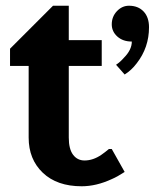

<svg xmlns="http://www.w3.org/2000/svg" viewBox="-20 -640 550 670"><path d="M265 10Q179 10 129.5 -37Q80 -84 80 -160V-410H15V-470L165 -620H220V-500H335V-410H220V-160Q220 -120 235 -100Q250 -80 275 -80Q305 -80 334 -100Q347 -109 360 -120H370L415 -40Q389 -23 370 -15Q316 10 265 10ZM415 -380 385 -414Q400 -424 412 -438Q440 -466 440 -495Q409 -495 389.5 -512.5Q370 -530 370 -555Q370 -582 388 -601Q406 -620 430 -620Q462 -620 481 -600Q500 -580 500 -545Q500 -474 457 -419Q439 -395 415 -380Z"/></svg>

Font: Scada
Style: Bold
Weight: 700
Designer: Jovanny Lemonad
Foundry: Jovanny Lemonad
Version: Version 4.100;PS 004.100;hotconv 1.0.88;makeotf.lib2.5.64775